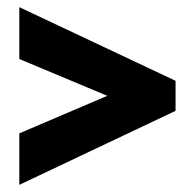

<svg xmlns="http://www.w3.org/2000/svg" viewBox="-20 -629 540 537"><path d="M34 -256V-112L471 -319V-403L34 -609V-464L280 -361Z"/></svg>

Font: Noto Sans Myanmar UI ExtraCondensed Black
Style: Regular
Weight: 900
Width: 2
Designer: Monotype Design Team
Foundry: Monotype Imaging Inc.
Version: Version 2.103